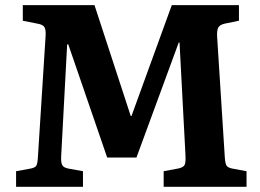

<svg xmlns="http://www.w3.org/2000/svg" viewBox="-20 -720 1003 740"><path d="M42 0V-60.1L95.2 -69.8Q114.7 -73.2 119.6 -80.8Q124.5 -88.4 126 -112.8L155.8 -582Q157.2 -606 151.1 -615.7Q145 -625.5 124 -628.9L67.9 -640.1V-700.2H344.2L483.9 -272.9H486.8L642.1 -700.2H900.9V-640.1L846.2 -628.9Q826.7 -624.5 821 -613.3Q815.4 -602.1 816.9 -578.1L846.2 -117.2Q847.7 -91.3 852.8 -82.3Q857.9 -73.2 877.9 -69.8L930.2 -60.1V0H610.8V-60.1L668 -70.8Q687.5 -75.2 691.9 -85Q696.3 -94.7 694.8 -123L671.9 -556.2H668.9L505.9 -112.8H393.1L243.2 -548.8H238.8L215.8 -118.2Q214.4 -93.8 220 -83.5Q225.6 -73.2 246.1 -69.8L299.8 -60.1V0Z"/></svg>

Font: Literata Book
Style: Bold
Weight: 700
Designer: Latin by Veronika Burian and Jose Scaglione. Greek by Irene Vlachou. Cyrillic by Vera Evstafieva
Foundry: TypeTogether
Version: Version 2.003;PS 002.003;hotconv 1.0.88;makeotf.lib2.5.64775